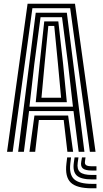

<svg xmlns="http://www.w3.org/2000/svg" viewBox="-20 -820 554 1037"><path d="M18 0 129 -800H385L496 0H465.5L359 -775.8H155L48.5 0ZM78 0 173 -751.2H341L436 0H405L377 -220H137L109 0ZM139 -244H374L347.5 -475.2L315 -727H199L165.5 -475.2ZM173 -268 194.2 -475.2 219 -704.5H295L320.8 -475.2L341 -268ZM204 -292H310L293 -475.2L273 -680H241L221 -475.2ZM139 0 166 -196H348L375 0H344L324 -172H190L170 0ZM363.8 30 359.8 63Q352.8 121.8 379.8 147.4Q406.8 173 476.8 173H501V197H476.8Q394 197 362 165.9Q330 134.8 338.8 63L342.8 30ZM441.8 30 438.8 53Q437 66.5 445.5 72.2Q454 78 476.8 78H501V101H476.8Q441.2 101 427.8 89.9Q414.2 78.8 418.8 53L422.8 30ZM403.8 30 399.8 58Q394.5 94 412.4 109.5Q430.2 125 476.8 125H501V149H476.8Q417.2 149 394.5 127.9Q371.8 106.8 378.8 58L382.8 30Z"/></svg>

Font: Big Shoulders Inline Text Black
Style: Regular
Weight: 900
Designer: Patric King
Foundry: XO Type Co
Version: Version 1.000